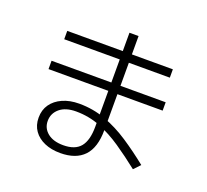

<svg xmlns="http://www.w3.org/2000/svg" viewBox="-140 -971 1281 1189"><g transform="rotate(20 500.0 -376.5)"><path d="M867 -55 827 -13Q754 -71 682 -120Q610 -169 535 -199Q460 -229 375 -229Q306 -229 267.5 -196.5Q229 -164 229 -114Q229 -66 266.5 -35.5Q304 -5 370 -5Q448 -5 483 -48Q518 -91 518 -180V-800H578V-180Q578 -65 525 -9Q472 47 369 47Q310 47 265 27.5Q220 8 194.5 -28Q169 -64 169 -114Q169 -165 195 -202Q221 -239 268 -260Q315 -281 377 -281Q469 -281 551.5 -250.5Q634 -220 712 -168.5Q790 -117 867 -55ZM848 -679V-624H152V-679ZM876 -472V-417H124V-472Z"/></g></svg>

Font: Murecho Thin Light
Style: Regular
Weight: 300
Version: Version 1.010